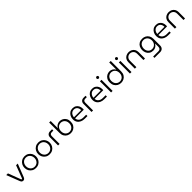

<svg xmlns="http://www.w3.org/2000/svg" viewBox="783 -3378 6228 6228"><g transform="rotate(-45 3897.5 -263.5)"><path d="M289 12Q227 12 200 -57L25 -509H103L264 -81Q275 -56 290 -56Q303 -56 313 -81L476 -509H553L376 -56Q349 12 289 12Z M873 13Q796 13 736 -22.5Q676 -58 642 -119Q608 -180 608 -255Q608 -330 642 -390.5Q676 -451 736 -487Q796 -523 873 -523Q950 -523 1010 -487.5Q1070 -452 1104 -391Q1138 -330 1138 -255Q1138 -180 1104 -119Q1070 -58 1010 -22.5Q950 13 873 13ZM873 -48Q930 -48 974 -75.5Q1018 -103 1042.5 -150Q1067 -197 1067 -255Q1067 -313 1042.5 -360Q1018 -407 974 -434.5Q930 -462 873 -462Q815 -462 771.5 -434.5Q728 -407 703.5 -360Q679 -313 679 -255Q679 -197 703.5 -150Q728 -103 771.5 -75.5Q815 -48 873 -48Z M1503 13Q1426 13 1366 -22.5Q1306 -58 1272 -119Q1238 -180 1238 -255Q1238 -330 1272 -390.5Q1306 -451 1366 -487Q1426 -523 1503 -523Q1580 -523 1640 -487.5Q1700 -452 1734 -391Q1768 -330 1768 -255Q1768 -180 1734 -119Q1700 -58 1640 -22.5Q1580 13 1503 13ZM1503 -48Q1560 -48 1604 -75.5Q1648 -103 1672.5 -150Q1697 -197 1697 -255Q1697 -313 1672.5 -360Q1648 -407 1604 -434.5Q1560 -462 1503 -462Q1445 -462 1401.5 -434.5Q1358 -407 1333.5 -360Q1309 -313 1309 -255Q1309 -197 1333.5 -150Q1358 -103 1401.5 -75.5Q1445 -48 1503 -48Z M1893 0V-365Q1893 -433 1931.5 -471.5Q1970 -510 2038 -510H2126V-449H2052Q2008 -449 1985.5 -425Q1963 -401 1963 -357V0Z M2472 13Q2401 13 2342.5 -18Q2284 -49 2249 -108.5Q2214 -168 2214 -254V-730H2284V-405H2286Q2312 -456 2365 -489Q2418 -522 2481 -522Q2550 -522 2607 -490Q2664 -458 2697.5 -399.5Q2731 -341 2731 -259Q2731 -173 2696 -112.5Q2661 -52 2602.5 -19.5Q2544 13 2472 13ZM2471 -48Q2521 -48 2564.5 -72.5Q2608 -97 2634 -143.5Q2660 -190 2660 -255Q2660 -318 2634.5 -364.5Q2609 -411 2566 -436Q2523 -461 2473 -461Q2422 -461 2379 -436.5Q2336 -412 2310.5 -365.5Q2285 -319 2285 -254Q2285 -188 2310.5 -142Q2336 -96 2378.5 -72Q2421 -48 2471 -48Z M3117 0Q3035 0 2970 -30.5Q2905 -61 2868 -118Q2831 -175 2831 -255Q2831 -329 2861 -389.5Q2891 -450 2945.5 -486Q3000 -522 3073 -522Q3148 -522 3200 -489Q3252 -456 3279 -400Q3306 -344 3306 -274Q3306 -251 3302 -231H2905Q2908 -175 2937 -137Q2966 -99 3012.5 -80Q3059 -61 3113 -61H3242V0ZM2905 -281H3235Q3235 -306 3228.5 -337Q3222 -368 3204 -397Q3186 -426 3154 -444.5Q3122 -463 3071 -463Q3019 -463 2982.5 -435.5Q2946 -408 2926 -366.5Q2906 -325 2905 -281Z M3429 0V-365Q3429 -433 3467.5 -471.5Q3506 -510 3574 -510H3662V-449H3588Q3544 -449 3521.5 -425Q3499 -401 3499 -357V0Z M4011 0Q3929 0 3864 -30.5Q3799 -61 3762 -118Q3725 -175 3725 -255Q3725 -329 3755 -389.5Q3785 -450 3839.5 -486Q3894 -522 3967 -522Q4042 -522 4094 -489Q4146 -456 4173 -400Q4200 -344 4200 -274Q4200 -251 4196 -231H3799Q3802 -175 3831 -137Q3860 -99 3906.5 -80Q3953 -61 4007 -61H4136V0ZM3799 -281H4129Q4129 -306 4122.5 -337Q4116 -368 4098 -397Q4080 -426 4048 -444.5Q4016 -463 3965 -463Q3913 -463 3876.5 -435.5Q3840 -408 3820 -366.5Q3800 -325 3799 -281Z M4325 0V-510H4395V0ZM4360 -602Q4340 -602 4325 -617Q4310 -632 4310 -652Q4310 -672 4325 -687Q4340 -702 4360 -702Q4381 -702 4395.5 -687Q4410 -672 4410 -652Q4410 -632 4395.5 -617Q4381 -602 4360 -602Z M4781 13Q4852 13 4910.5 -18Q4969 -49 5004 -108.5Q5039 -168 5039 -254V-730H4969V-405H4967Q4941 -456 4888 -489Q4835 -522 4772 -522Q4703 -522 4646 -490Q4589 -458 4555.5 -399.5Q4522 -341 4522 -259Q4522 -173 4557 -112.5Q4592 -52 4650.5 -19.5Q4709 13 4781 13ZM4782 -48Q4732 -48 4688.5 -72.5Q4645 -97 4619 -143.5Q4593 -190 4593 -255Q4593 -318 4618.5 -364.5Q4644 -411 4687 -436Q4730 -461 4780 -461Q4831 -461 4874 -436.5Q4917 -412 4942.5 -365.5Q4968 -319 4968 -254Q4968 -188 4942.5 -142Q4917 -96 4874.5 -72Q4832 -48 4782 -48Z M5191 0V-510H5261V0ZM5226 -602Q5206 -602 5191 -617Q5176 -632 5176 -652Q5176 -672 5191 -687Q5206 -702 5226 -702Q5247 -702 5261.5 -687Q5276 -672 5276 -652Q5276 -632 5261.5 -617Q5247 -602 5226 -602Z M5415 0V-297Q5415 -367 5446 -417.5Q5477 -468 5530 -495.5Q5583 -523 5648 -523Q5713 -523 5765.5 -495.5Q5818 -468 5849.5 -417.5Q5881 -367 5881 -297V0H5811V-294Q5811 -347 5787.5 -384.5Q5764 -422 5727 -442Q5690 -462 5647 -462Q5605 -462 5568 -442.5Q5531 -423 5508 -385.5Q5485 -348 5485 -294V0Z M6113 203V142H6356Q6405 142 6431 114.5Q6457 87 6457 38V-108H6455Q6437 -79 6409 -52Q6381 -25 6342.5 -8Q6304 9 6254 9Q6179 9 6124 -25.5Q6069 -60 6038.5 -120Q6008 -180 6008 -257Q6008 -332 6038.5 -392Q6069 -452 6127 -486.5Q6185 -521 6267 -521Q6344 -521 6402.5 -487.5Q6461 -454 6494 -394Q6527 -334 6527 -256V46Q6527 118 6485 160.5Q6443 203 6370 203ZM6265 -52Q6321 -52 6364 -78.5Q6407 -105 6431.5 -151Q6456 -197 6456 -256Q6456 -315 6432.5 -361Q6409 -407 6366 -434Q6323 -461 6266 -461Q6207 -461 6165.5 -433.5Q6124 -406 6101.5 -359Q6079 -312 6079 -253Q6079 -197 6101 -151.5Q6123 -106 6165 -79Q6207 -52 6265 -52Z M6938 0Q6856 0 6791 -30.5Q6726 -61 6689 -118Q6652 -175 6652 -255Q6652 -329 6682 -389.5Q6712 -450 6766.5 -486Q6821 -522 6894 -522Q6969 -522 7021 -489Q7073 -456 7100 -400Q7127 -344 7127 -274Q7127 -251 7123 -231H6726Q6729 -175 6758 -137Q6787 -99 6833.5 -80Q6880 -61 6934 -61H7063V0ZM6726 -281H7056Q7056 -306 7049.5 -337Q7043 -368 7025 -397Q7007 -426 6975 -444.5Q6943 -463 6892 -463Q6840 -463 6803.5 -435.5Q6767 -408 6747 -366.5Q6727 -325 6726 -281Z M7252 0V-297Q7252 -367 7283 -417.5Q7314 -468 7367 -495.5Q7420 -523 7485 -523Q7550 -523 7602.5 -495.5Q7655 -468 7686.5 -417.5Q7718 -367 7718 -297V0H7648V-294Q7648 -347 7624.5 -384.5Q7601 -422 7564 -442Q7527 -462 7484 -462Q7442 -462 7405 -442.5Q7368 -423 7345 -385.5Q7322 -348 7322 -294V0Z"/></g></svg>

Font: MuseoModerno Light
Style: Regular
Weight: 300
Designer: Pablo Cosgaya, Héctor Gatti, Marcela Romero, and the Authors of The MuseoModerno Project.
Foundry: Omnibus-Type Team
Version: Version 1.001